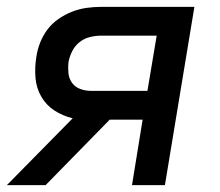

<svg xmlns="http://www.w3.org/2000/svg" viewBox="-23 -540 643 560"><path d="M-3 0 189 -195Q160 -202 136 -217.5Q112 -233 97.5 -258Q83 -283 80.5 -313Q78 -343 83 -374Q86 -395 94 -415.5Q102 -436 115.5 -454Q129 -472 148 -485Q167 -498 187.5 -506Q208 -514 229.5 -517Q251 -520 272 -520H544L458 0H362L393 -191H297L110 0ZM242 -275H407L434 -436H272Q256 -436 239.5 -432Q223 -428 209.5 -417.5Q196 -407 188 -391.5Q180 -376 177 -360Q175 -344 176.5 -327.5Q178 -311 187 -298.5Q196 -286 211 -280.5Q226 -275 242 -275Z"/></svg>

Font: Iosevka SS04 Medium Extended
Style: Italic
Weight: 500
Width: 7
Italic angle: -9°
Monospace: yes
Designer: Belleve Invis
Foundry: Belleve Invis
Version: Version 19.0.0; ttfautohint (v1.8.4)